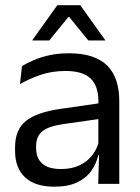

<svg xmlns="http://www.w3.org/2000/svg" viewBox="-20 -703 534 734"><path d="M355.4 0 359 -118.6 355.9 -131.1V-286.5L356.3 -314.9Q356.3 -374.3 326.2 -403Q296 -431.7 230.4 -431.7Q178.2 -431.7 134.4 -416.5Q90.6 -401.3 56.4 -381.5L64 -450.4Q83.1 -462 109.4 -473.3Q135.7 -484.7 169.3 -492Q202.9 -499.3 243.3 -499.3Q295.8 -499.3 332.6 -486.6Q369.4 -473.9 392.2 -449.9Q415 -425.8 425.5 -392Q436 -358.1 436 -316.2V0ZM187.4 10.7Q114.9 10.7 76.3 -24.6Q37.6 -60 37.6 -125.7V-140Q37.6 -207.4 79.3 -240.7Q121 -274.1 212.2 -286.9L366.5 -309.2L370.9 -249.8L222 -228.6Q166.2 -220.7 142.2 -201.4Q118.1 -182 118.1 -144.5V-136.6Q118.1 -97.9 141.9 -77.4Q165.7 -56.8 213.1 -56.8Q254.9 -56.8 284.9 -71.4Q314.9 -86 333.4 -110.5Q352 -135.1 358.5 -165.2L371.2 -109.8H355.7Q348.6 -77.8 329.3 -50.3Q310.1 -22.8 275.5 -6.1Q240.9 10.7 187.4 10.7ZM199.1 -683.1H286.9L382.2 -549.7V-548.4H317.6L244.9 -637.7H241.1L168.4 -548.4H103.8V-549.7Z"/></svg>

Font: Anek Bangla Medium
Style: Regular
Weight: 500
Designer: Sulekha Rajkumar (Bangla), Yesha Goshar (Latin)
Foundry: Ek Type
Version: Version 1.003